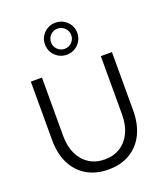

<svg xmlns="http://www.w3.org/2000/svg" viewBox="-178 -1123 1068 1250"><g transform="rotate(-20 356.0 -497.5)"><path d="M356 11Q270 11 206.5 -26.5Q143 -64 109 -133Q75 -202 75 -296V-700H152V-296Q152 -224 177 -171Q202 -118 248 -88.5Q294 -59 356 -59Q418 -59 464 -88.5Q510 -118 535 -171Q560 -224 560 -296V-700H637V-296Q637 -202 603 -133Q569 -64 506 -26.5Q443 11 356 11ZM356 -784Q324.9 -784 299.5 -799.1Q274.1 -814.1 259 -839.6Q244 -865 244 -895.5Q244 -926 259 -951.1Q274.1 -976.3 299.5 -991.1Q324.9 -1006 356 -1006Q387 -1006 412.5 -991Q438 -976 453 -950.9Q468 -925.8 468 -895Q468 -865 453 -839.5Q438 -814 412.5 -799Q387 -784 356 -784ZM355.5 -825Q385 -825 405.5 -845.3Q426 -865.7 426 -895Q426 -924 405.5 -944.5Q385 -965 355.5 -965Q327 -965 306.5 -944.5Q286 -924 286 -894.5Q286 -866 306.5 -845.5Q327 -825 355.5 -825Z"/></g></svg>

Font: Red Hat Text VF
Style: Regular
Weight: 300
Designer: Pentagram, MCKL
Foundry: Pentagram, MCKL
Version: Version 1.023